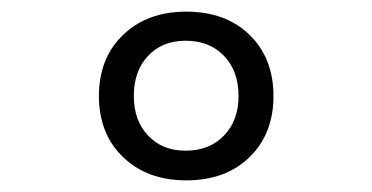

<svg xmlns="http://www.w3.org/2000/svg" viewBox="-20 -760 640 330"><path d="M300 -450Q233 -450 191.5 -490Q150 -530 150 -595Q150 -660 191.5 -700Q233 -740 300 -740Q368 -740 409 -700Q450 -660 450 -595Q450 -530 409 -490Q368 -450 300 -450ZM299 -501Q340 -501 365 -527Q390 -553 390 -595Q390 -638 365 -664Q340 -690 299 -690Q259 -690 234.5 -664Q210 -638 210 -595Q210 -553 234.5 -527Q259 -501 299 -501Z"/></svg>

Font: JetBrainsMono NF
Style: Regular
Weight: 400
Designer: Philipp Nurullin, Konstantin Bulenkov
Foundry: JetBrains
Version: Version 2.251; ttfautohint (v1.8.3);Nerd Fonts 2.2.2